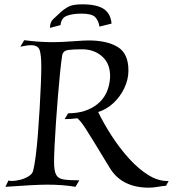

<svg xmlns="http://www.w3.org/2000/svg" viewBox="-20 -857 800 888"><path d="M360 -837Q428 -837 460 -815.5Q492 -794 496 -748L440 -734Q436 -761 420.5 -777.5Q405 -794 357 -794Q316 -794 289.5 -784Q263 -774 260 -741L211 -728Q211 -754 225.5 -768Q240 -782 259 -799Q276 -815 296.5 -826Q317 -837 360 -837ZM668 11Q607 11 561.5 -11.5Q516 -34 488 -80Q445 -151 419.5 -192.5Q394 -234 380 -256Q366 -278 357 -289.5Q348 -301 338 -310Q322 -308 307.5 -307Q293 -306 279 -306L295 -333Q377 -333 430 -375Q483 -417 489 -496Q492 -559 454.5 -594Q417 -629 360 -629Q320 -629 296.5 -626Q273 -623 268 -603Q263 -573 258 -523Q253 -473 248 -413Q243 -353 239 -293.5Q235 -234 232.5 -185Q230 -136 230 -108Q230 -67 239.5 -49Q249 -31 274.5 -27Q300 -23 347 -23L329 7Q300 2 267 -0.5Q234 -3 198 -3Q172 -3 123.5 -0.5Q75 2 5 7L19 -22Q27 -20 35 -20Q52 -20 73.5 -25.5Q95 -31 112 -41.5Q129 -52 133 -66Q139 -88 145 -134Q151 -180 155.5 -238.5Q160 -297 163.5 -357Q167 -417 169 -468Q171 -519 171 -549Q171 -602 163.5 -625Q156 -648 123 -648Q113 -648 101 -646Q89 -644 74 -641L92 -671Q102 -670 123.5 -667.5Q145 -665 173 -663.5Q201 -662 227 -662Q242 -662 266 -663Q290 -664 315.5 -666Q341 -668 361.5 -669Q382 -670 389 -670Q474 -670 524 -640Q574 -610 574 -531Q574 -489 554.5 -448.5Q535 -408 503 -379Q471 -350 434 -339Q460 -285 497 -228Q534 -171 577.5 -123Q621 -75 667.5 -46.5Q714 -18 760 -20L748 2Q726 4 707 7.5Q688 11 668 11Z"/></svg>

Font: Luxurious Roman
Style: Regular
Weight: 400
Designer: Robert E. Leuschke
Foundry: Robert E. Leuschke
Version: Version 1.010; ttfautohint (v1.8.3)